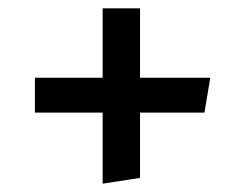

<svg xmlns="http://www.w3.org/2000/svg" viewBox="-20 -536 586 462"><path d="M227 -516H317V-349H486L472 -265H317V-108L227 -94V-265H64V-349H227Z"/></svg>

Font: Convergence
Style: Regular
Weight: 400
Designer: Nicolas Silva and John Vargas
Foundry: Nicolas Silva and Jonh Vargas
Version: Version 1.002